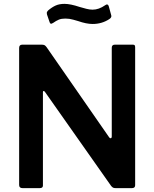

<svg xmlns="http://www.w3.org/2000/svg" viewBox="-20 -973 798 993"><path d="M667 -742Q674 -742 676.5 -739Q679 -736 679 -728V-15Q679 0 662 0H579Q571 0 566 -2Q561 -4 555 -11L213 -497Q209 -503 205.5 -502.5Q202 -502 202 -496V-16V-13Q202 0 185 0H97Q79 0 79 -16V-725Q79 -742 95 -742H195Q205 -742 210 -739.5Q215 -737 221 -729L543 -265Q547 -258 552 -258Q558 -258 558 -268V-726Q558 -742 574 -742ZM459 -849Q427 -849 384 -864Q380 -865 359.5 -871Q339 -877 318 -877Q298 -877 284.5 -871.5Q271 -866 254 -854Q246 -850 245 -850Q239 -850 236 -860L223 -898Q222 -901 222 -906Q222 -912 229 -919Q249 -936 268 -944.5Q287 -953 314 -953Q344 -953 392 -937Q409 -932 426.5 -927.5Q444 -923 459 -923Q491 -923 524 -946Q530 -950 533 -950Q540 -950 543 -939L555 -895L556 -890Q556 -881 545 -874Q507 -849 459 -849Z"/></svg>

Font: n
Style: Regular
Weight: 600
Designer: Pablo Impallari, Rodrigo Fuenzalida
Foundry: Impallari Type
Version: Version 1.002; ttfautohint (v1.5)